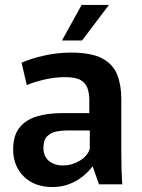

<svg xmlns="http://www.w3.org/2000/svg" viewBox="-20 -743 571 774"><path d="M191 11Q119 11 76 -31.5Q33 -74 33 -140Q33 -197 59 -229Q85 -261 129.5 -274Q174 -287 229 -287H340V-340Q340 -365 333 -386.5Q326 -408 305.5 -420Q285 -432 243 -432Q201 -432 160 -422.5Q119 -413 88 -400L67 -490Q104 -507 158 -519Q212 -531 265 -531Q348 -531 392 -507.5Q436 -484 452.5 -442Q469 -400 469 -344V-125Q469 -94 470 -60Q471 -26 473 0H379L354 -71H352Q323 -33 281.5 -11Q240 11 191 11ZM235 -76Q269 -76 300.5 -94.5Q332 -113 342 -143V-217H249Q229 -217 207.5 -213Q186 -209 170.5 -194Q155 -179 155 -147Q155 -113 177 -94.5Q199 -76 235 -76ZM230 -580 309 -723H419L311 -580Z"/></svg>

Font: Murecho Medium
Style: Regular
Weight: 500
Designer: Neil Summerour
Foundry: Positype
Version: Version 1.010; ttfautohint (v1.8.3)